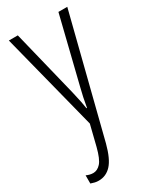

<svg xmlns="http://www.w3.org/2000/svg" viewBox="-198 -591 732 891"><g transform="rotate(-30 168.0 -145.0)"><path d="M15.6 -530.8H63.5L150.9 -174.8Q160.6 -134.3 164.1 -115.5Q167.5 -96.7 170.4 -78.6H173.3Q178.2 -107.9 183.1 -130.6Q188 -153.3 193.8 -176.3L281.2 -530.8H328.6L167 108.4Q147.9 180.7 120.1 210.9Q92.3 241.2 52.2 241.2Q41.5 241.2 32 239Q22.5 236.8 11.2 232.9V189Q29.8 197.8 47.9 197.8Q70.3 197.8 88.4 177.7Q106.4 157.7 121.1 100.6L148.4 -9.3Z"/></g></svg>

Font: Open Sans Condensed Light
Style: Regular
Weight: 300
Width: 3
Designer: Monotype Design Team
Foundry: Monotype Imaging Inc.
Version: Version 3.003; ttfautohint (v1.8.4)